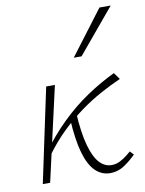

<svg xmlns="http://www.w3.org/2000/svg" viewBox="-81 -762 624 824"><g transform="rotate(-10 231.0 -350.0)"><path d="M93 -115 76 -125Q128 -197 184 -251.5Q240 -306 300.5 -346.5Q361 -387 422 -416L443 -387Q400 -368 355 -343.5Q310 -319 264.5 -286Q219 -253 175.5 -211Q132 -169 93 -115ZM39 0 126 -410H164L71 0ZM333 4Q296 4 268.5 -22.5Q241 -49 224.5 -106Q208 -163 203 -255L233 -281Q238 -189 253.5 -133.5Q269 -78 292 -53.5Q315 -29 344 -29Q364 -29 381.5 -38Q399 -47 411.5 -57Q424 -67 431 -73L446 -57Q421 -32 393.5 -14Q366 4 333 4ZM264 -511 410 -704H459L298 -511Z"/></g></svg>

Font: Ysabeau ExtraLight
Style: Italic
Weight: 250
Italic angle: -12°
Version: Version 2.000;gftools[0.9.27.dev2+g8671c4b]